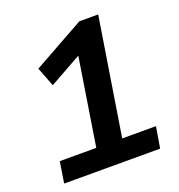

<svg xmlns="http://www.w3.org/2000/svg" viewBox="-128 -812 856 919"><g transform="rotate(-20 300.0 -352.5)"><path d="M43 0 60 -108H246L323 -597L387 -592L153 -461L115 -559L377 -705H473L378 -108H550L532 0Z"/></g></svg>

Font: Nunito Sans 7pt
Style: Bold Italic
Weight: 700
Italic angle: -9°
Version: Version 3.101;gftools[0.9.27]